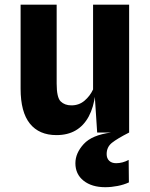

<svg xmlns="http://www.w3.org/2000/svg" viewBox="-20 -566 640 820"><path d="M221 11Q147 11 107.5 -38.2Q68 -87.5 68 -187V-546H222V-209Q222 -149.5 239.2 -132.8Q256.5 -116 285 -116Q317.5 -116 341 -136Q364.5 -156 377.5 -184V-546H531.5V0H395L381.5 -206L387 -164.5Q380 -107.5 358.8 -68.2Q337.5 -29 303.2 -9Q269 11 221 11ZM429.5 233.5Q372 233.5 337 205.8Q302 178 302 131Q302 88 337.5 49.2Q373 10.5 454.5 0H531.5Q480.5 26 458 44Q435.5 62 435.5 92Q435.5 110 446.2 120.5Q457 131 476 131Q503 131 529.5 117L530.5 213Q509 223 482.2 228.2Q455.5 233.5 429.5 233.5Z"/></svg>

Font: Spline Sans Mono
Style: Bold
Weight: 700
Designer: Eben Sorkin, Mirko Velimirovic
Foundry: Sorkin Type
Version: Version 1.004